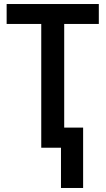

<svg xmlns="http://www.w3.org/2000/svg" viewBox="-20 -734 525 954"><path d="M283 200H393V-100H299V-615H471V-714H13V-615H185V0H283Z"/></svg>

Font: Noto Sans UI SemiCondensed Medium
Style: Regular
Weight: 500
Width: 4
Designer: Monotype Design Team
Foundry: Monotype Imaging Inc.
Version: Version 1.901